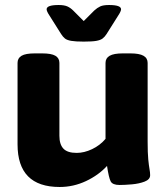

<svg xmlns="http://www.w3.org/2000/svg" viewBox="-20 -738 665 766"><path d="M218 8Q50 8 50 -162V-487Q50 -506 66 -515.5Q82 -525 119 -525H148Q185 -525 201 -515.5Q217 -506 217 -487V-196Q217 -162 233 -145Q249 -128 286 -128Q316 -128 347.5 -143Q379 -158 401 -184V-487Q401 -506 417.5 -515.5Q434 -525 470 -525H500Q536 -525 552.5 -515.5Q569 -506 569 -487V-174Q569 -127 571.5 -102Q574 -77 576.5 -63.5Q579 -50 579 -39Q579 -22 557 -13.5Q535 -5 506 -2.5Q477 0 457 0Q429 0 421.5 -14.5Q414 -29 407 -76Q373 -39 323 -15.5Q273 8 218 8ZM415 -718Q463 -718 463 -701Q463 -693 451 -675L405 -602Q398 -591 389.5 -584.5Q381 -578 364.5 -575Q348 -572 314 -572Q281 -572 264 -575Q247 -578 239 -584.5Q231 -591 224 -602L178 -675Q166 -693 166 -701Q166 -718 214 -718Q236 -718 248.5 -712.5Q261 -707 272 -696L314 -654L356 -696Q368 -707 380 -712.5Q392 -718 415 -718Z"/></svg>

Font: Asap Semi Expanded ExtraBold
Style: Regular
Weight: 800
Width: 6
Designer: Pablo Cosgaya
Foundry: Omnibus-Type
Version: Version 3.001; ttfautohint (v1.8.4.7-5d5b)